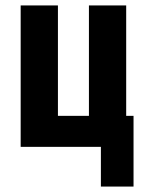

<svg xmlns="http://www.w3.org/2000/svg" viewBox="-20 -540 540 706"><path d="M471 146H351V0H56V-520H193V-114H307V-520H444V-114H471Z"/></svg>

Font: Iosevka Term Curly Heavy
Style: Regular
Weight: 900
Designer: Belleve Invis
Foundry: Belleve Invis
Version: Version 32.3.0